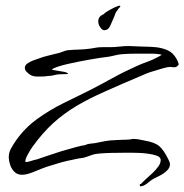

<svg xmlns="http://www.w3.org/2000/svg" viewBox="-20 -602 653 680"><path d="M476 58 475 50H479Q483 45 488 40.5Q493 36 498 31Q507 23 519 12Q531 1 540.5 -12Q550 -25 549 -37Q548 -46 535.5 -50.5Q523 -55 505.5 -57.5Q488 -60 472 -60.5Q456 -61 449 -61Q439 -61 419 -61Q399 -61 376 -60.5Q353 -60 334.5 -58.5Q316 -57 308 -54L285 -46Q277 -43 267.5 -42Q258 -41 250 -39Q234 -36 217 -32Q200 -28 184 -23Q171 -19 157.5 -15Q144 -11 131 -6Q117 0 95 8.5Q73 17 58 17Q41 17 30.5 6Q20 -5 15.5 -19.5Q11 -34 11 -45Q11 -62 19.5 -77Q28 -92 37 -105Q68 -149 111.5 -180.5Q155 -212 203.5 -236Q252 -260 297 -282Q338 -303 378.5 -325.5Q419 -348 462 -367Q481 -376 500 -382.5Q519 -389 537 -399Q541 -401 545 -403Q549 -405 553 -408Q538 -412 520 -412Q498 -412 465.5 -412Q433 -412 411 -410Q399 -409 387.5 -406Q376 -403 364 -401Q337 -398 297.5 -391Q258 -384 222.5 -376Q187 -368 170 -360Q164 -357 164 -356Q164 -355 169 -354L198 -349Q208 -348 214.5 -345.5Q221 -343 221 -341Q221 -339 194 -339Q183 -339 172.5 -336Q162 -333 151 -333Q138 -331 128.5 -331Q119 -331 110 -331Q89 -331 74 -348Q68 -354 68 -362Q68 -371 77.5 -377.5Q87 -384 98 -388Q109 -392 115 -394Q133 -401 152.5 -405.5Q172 -410 191 -415Q198 -417 205 -420Q212 -423 219 -424Q240 -426 260 -426.5Q280 -427 301 -430Q315 -432 322 -433.5Q329 -435 347 -435H372Q386 -435 403 -437Q420 -439 436 -439Q448 -439 460.5 -438Q473 -437 485 -437Q507 -437 530 -435Q553 -433 573.5 -424Q594 -415 606 -392Q608 -389 610 -383.5Q612 -378 613 -375Q613 -373 611 -371Q604 -362 593 -364Q582 -366 573 -364Q559 -361 545 -356.5Q531 -352 517 -348Q507 -345 496 -340.5Q485 -336 474 -331Q443 -318 413 -305Q383 -292 352 -278Q295 -253 250.5 -226.5Q206 -200 168.5 -166Q131 -132 95 -82Q89 -74 79 -56Q69 -38 70 -30Q70 -28 71 -28Q78 -28 90 -32Q102 -36 109 -37Q120 -41 144.5 -49Q169 -57 196 -66Q223 -74 247 -80.5Q271 -87 281 -88Q289 -92 298 -93Q307 -94 316 -95Q341 -100 354 -102.5Q367 -105 392 -106Q403 -107 415.5 -107Q428 -107 438 -108Q442 -108 445 -109Q448 -110 452 -110Q463 -110 473 -108Q483 -106 493 -104Q528 -98 544 -84.5Q560 -71 576 -38Q578 -34 580 -29.5Q582 -25 582 -20Q582 -8 571 2.5Q560 13 546 20Q532 27 522 32Q517 35 512 39Q507 43 502 47Q497 51 490.5 54.5Q484 58 476 58ZM349 -495Q342 -495 335 -505.5Q328 -516 328 -526Q328 -544 346 -551Q350 -556 362 -563Q374 -570 386.5 -576Q399 -582 405 -582V-580L407 -579Q406 -578 404.5 -576.5Q403 -575 401 -573L393 -562Q389 -557 386 -547L382 -537Q376 -523 369.5 -509Q363 -495 349 -495Z"/></svg>

Font: Qwitcher Grypen
Style: Bold
Weight: 700
Designer: Robert E. Leuschke
Foundry: Robert E. Leuschke
Version: Version 1.100; ttfautohint (v1.8.3)